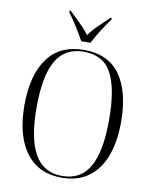

<svg xmlns="http://www.w3.org/2000/svg" viewBox="-100 -1004 862 1088"><g transform="rotate(10 331.0 -460.5)"><path d="M331 10Q237 10 175.5 -35.5Q114 -81 83 -163.5Q52 -246 52 -359Q52 -531 122 -628Q192 -725 332 -725Q471 -725 539.5 -629Q608 -533 608 -358Q608 -246 577 -163Q546 -80 484 -35Q422 10 331 10ZM331 0Q439 0 489 -89Q539 -178 539 -358Q539 -539 491.5 -627Q444 -715 332 -715Q223 -715 172.5 -627Q122 -539 122 -358Q122 -179 173 -89.5Q224 0 331 0ZM306 -771Q288 -805 261 -847.5Q234 -890 211 -921V-931H217Q246 -903 277.5 -872.5Q309 -842 333 -811Q355 -842 386 -872Q417 -902 447 -931H453V-921Q430 -890 403 -847.5Q376 -805 359 -771Z"/></g></svg>

Font: Noto Serif Display SemiCondensed Light
Style: Regular
Weight: 300
Width: 4
Designer: Monotype Design Team
Foundry: Monotype Imaging Inc.
Version: Version 2.009